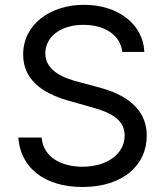

<svg xmlns="http://www.w3.org/2000/svg" viewBox="-20 -757 679 790"><path d="M483.3 -543.3H573.9C570 -654.5 468.4 -737.2 326 -737.2C185 -737.2 75.3 -655.5 75.3 -532.7C75.3 -433.9 146.7 -375.4 261 -343L349.8 -317.8C426.5 -296.9 492.9 -270.2 492.9 -199.6C492.9 -122.2 418.3 -71 319.2 -71C233.3 -71 158 -109.4 151.3 -191.1H55.4C63.6 -68.5 161.6 12.4 319.2 12.4C487.9 12.4 583.8 -79.2 583.8 -198.2C583.8 -333.5 457.7 -379.3 378.2 -399.9L305 -419.4C250.4 -433.6 166.5 -461.6 166.5 -537.3C166.5 -605.1 228.7 -654.8 323.5 -654.8C410.2 -654.8 475.1 -613.6 483.3 -543.3Z"/></svg>

Font: GiG Sans Text
Style: Regular
Weight: 400
Designer: Andreas Faust
Version: Version 1.100;FEAKit 1.0